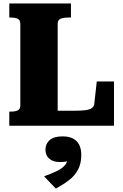

<svg xmlns="http://www.w3.org/2000/svg" viewBox="-20 -730 716 1115"><path d="M392 -710H34V-628H44Q68 -628 83 -621Q98 -614 98 -592V-118Q98 -96 83 -89Q68 -82 44 -82H34V0H642V-257H542L528 -131Q527 -113 515 -103.5Q503 -94 478.5 -90.5Q454 -87 415 -87H315V-592Q315 -614 331.5 -621Q348 -628 375 -628H392ZM304 365 236 294Q274 280 304.5 266Q335 252 353.5 233.5Q372 215 373 187L389 199Q377 206 362 208.5Q347 211 330 211Q288 211 266 191.5Q244 172 244 139Q244 105 268.5 83.5Q293 62 343 62Q397 62 424.5 89.5Q452 117 452 170Q452 220 433 255.5Q414 291 380.5 316.5Q347 342 304 365Z"/></svg>

Font: Roboto Serif ExtraBold
Style: Regular
Weight: 800
Designer: Greg Gazdowicz
Foundry: Commercial Type
Version: Version 1.008